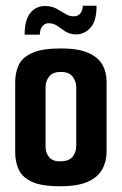

<svg xmlns="http://www.w3.org/2000/svg" viewBox="-20 -645 425 670"><path d="M190 5Q124 5 90.5 -11Q57 -27 45 -54Q33 -81 33 -113V-358Q33 -391 45 -417.5Q57 -444 91.5 -460Q126 -476 193 -476Q253 -476 288 -460.5Q323 -445 337.5 -419Q352 -393 352 -360V-117Q352 -82 337 -54.5Q322 -27 287 -11Q252 5 190 5ZM189 -82Q220 -82 233 -97.5Q246 -113 246 -136V-340Q246 -361 233.5 -377.5Q221 -394 192 -394Q164 -394 151.5 -378Q139 -362 139 -340V-133Q139 -112 151 -97Q163 -82 189 -82ZM66 -524Q66 -575 85.5 -599.5Q105 -624 137 -624Q160 -624 176.5 -615Q193 -606 207.5 -597Q222 -588 237 -588Q252 -588 260.5 -598.5Q269 -609 269 -625H317Q317 -571 295.5 -548Q274 -525 247 -525Q224 -525 208.5 -535Q193 -545 180 -554.5Q167 -564 149 -564Q137 -564 128 -553.5Q119 -543 119 -524Z"/></svg>

Font: Smooch Sans Thin
Style: Bold
Weight: 700
Version: Version 1.010